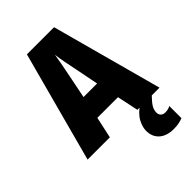

<svg xmlns="http://www.w3.org/2000/svg" viewBox="-275 -823 1170 1170"><g transform="rotate(-45 310.0 -237.5)"><path d="M429 0 400 -138H222L192 0H0L192 -715H426L620 0ZM340 -434Q332 -471 323.5 -515.5Q315 -560 311 -592Q306 -561 298 -517.5Q290 -474 282 -436L252 -287H369ZM499 94Q499 111 509.5 121.5Q520 132 539 132Q552 132 563.5 129Q575 126 583 121V226Q570 231 550.5 235.5Q531 240 505 240Q444 240 410 210Q376 180 376 128Q376 95 396.5 57Q417 19 473 -19L553 0Q521 33 510 53Q499 73 499 94Z"/></g></svg>

Font: Noto Sans Malayalam Condensed Black
Style: Regular
Weight: 900
Width: 3
Designer: Jelle Bosma - Monotype Design Team
Foundry: Monotype Imaging Inc.
Version: Version 2.104; ttfautohint (v1.8.4.7-5d5b)